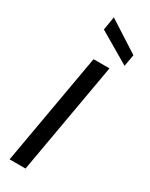

<svg xmlns="http://www.w3.org/2000/svg" viewBox="-243 -998 816 1044"><g transform="rotate(30 164.5 -476.0)"><path d="M29 0 152 -700H252L129 0ZM316 -753 120 -868 134 -952 329 -827Z"/></g></svg>

Font: DM Sans 24pt Medium
Style: Italic
Weight: 500
Italic angle: -10°
Designer: Colophon Foundry, Jonny Pinhorn
Foundry: Colophon Foundry
Version: Version 4.004;gftools[0.9.30]